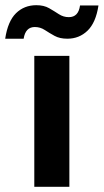

<svg xmlns="http://www.w3.org/2000/svg" viewBox="-66 -719 399 739"><path d="M66 0V-504H201V0ZM193 -570Q164 -570 144 -581Q124 -592 106.5 -603.5Q89 -615 68 -615Q32 -615 25 -570H-46Q-36 -637 -4.5 -668Q27 -699 74 -699Q103 -699 123 -687.5Q143 -676 160.5 -664.5Q178 -653 199 -653Q236 -653 242 -698H313Q303 -632 271 -601Q239 -570 193 -570Z"/></svg>

Font: DM Sans
Style: Bold
Weight: 700
Designer: Colophon Foundry, Jonny Pinhorn
Foundry: Colophon Foundry
Version: Version 4.004; ttfautohint (v1.8.4.7-5d5b)